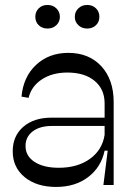

<svg xmlns="http://www.w3.org/2000/svg" viewBox="-20 -739 535 767"><path d="M393.1 0 410.2 -137.2H397.9Q384.3 -71.3 332.3 -31.7Q280.3 7.8 204.1 7.8Q126.5 7.8 78.6 -31.2Q30.8 -70.3 30.8 -134.8Q30.8 -195.8 73 -232.4Q115.2 -269 186 -269H397.9V-326.2Q397.9 -382.8 357.9 -416Q317.9 -449.2 249 -449.2Q189 -449.2 147.2 -421.9Q105.5 -394.5 94.2 -348.1L65.9 -353Q73.2 -432.6 124.5 -480.2Q175.8 -527.8 252.9 -527.8Q335.4 -527.8 384.8 -474.4Q434.1 -420.9 434.1 -331.1V0ZM169.9 -625Q148.4 -625 134.8 -638.2Q121.1 -651.4 121.1 -671.9Q121.1 -692.4 134.8 -705.8Q148.4 -719.2 169.9 -719.2Q190.9 -719.2 205.1 -705.6Q219.2 -691.9 219.2 -671.9Q219.2 -651.9 205.1 -638.4Q190.9 -625 169.9 -625ZM328.1 -625Q307.1 -625 293 -638.4Q278.8 -651.9 278.8 -671.9Q278.8 -691.9 293 -705.6Q307.1 -719.2 328.1 -719.2Q349.6 -719.2 363.3 -705.8Q377 -692.4 377 -671.9Q377 -651.4 363.3 -638.2Q349.6 -625 328.1 -625ZM82 -155.8Q82 -115.7 117.9 -92.3Q153.8 -68.8 214.8 -68.8Q290 -68.8 339.4 -104.5Q388.7 -140.1 397.9 -200.2V-235.8H187Q139.2 -235.8 110.6 -214.1Q82 -192.4 82 -155.8Z"/></svg>

Font: Ribes
Style: Regular
Weight: 400
Designer: Luigi Gorlero
Foundry: Collletttivo
Version: Version 2.100;Glyphs 3.2 (3217)